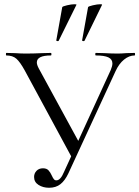

<svg xmlns="http://www.w3.org/2000/svg" viewBox="-20 -875 658 907"><path d="M141 -39Q141 -56 152.5 -68Q164 -80 183 -80Q200 -80 209 -70.5Q218 -61 225 -45Q230 -34 234.5 -28.5Q239 -23 246 -23Q266 -23 282 -62L503 -544Q511 -563 511 -575Q511 -595 492 -604Q473 -613 433 -613Q430 -613 430 -619Q430 -625 433 -625L474 -624Q508 -622 536 -622Q553 -622 577 -624L616 -625Q618 -625 618 -619Q618 -613 616 -613Q590 -613 566 -593.5Q542 -574 526 -539L303 -56Q287 -22 265.5 -5Q244 12 212 12Q183 12 162 -1.5Q141 -15 141 -39ZM10 -613Q8 -613 8 -619Q8 -625 10 -625L50 -624Q80 -622 101 -622Q138 -622 180 -624L220 -625Q223 -625 223 -619Q223 -613 220 -613Q154 -613 154 -580Q154 -569 163 -552L357 -196L323 -124L97 -542Q75 -582 57.5 -597.5Q40 -613 10 -613ZM246 -685 274 -841Q275 -845 296.5 -850Q318 -855 332 -855Q343 -855 341 -852L257 -682Q255 -680 250 -681Q245 -682 246 -685ZM368 -685 396 -841Q397 -845 418.5 -850Q440 -855 454 -855Q464 -855 462 -852L379 -682Q377 -680 372 -681Q367 -682 368 -685Z"/></svg>

Font: Cormorant Unicase
Style: Regular
Weight: 400
Designer: Christian Thalmann (Catharsis Fonts)
Foundry: Catharsis Fonts
Version: Version 4.000